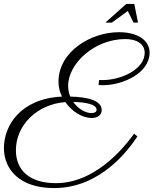

<svg xmlns="http://www.w3.org/2000/svg" viewBox="-30 -863 782 978"><path d="M475 -456 472 -430C473 -430 480 -429 492 -429C599 -429 732 -492 732 -595C732 -656 674 -699 576 -699C431 -699 268 -599 268 -447C268 -420 274 -394 286 -371C75 -361 -10 -224 -10 -109C-10 0 70 95 245 95C485 95 626 -103 670 -168L653 -182C634 -157 479 70 255 70C121 70 51 5 51 -98C51 -225 158 -332 303 -343C336 -295 389 -262 437 -262C466 -262 488 -276 488 -302C488 -351 418 -369 328 -371C321 -387 317 -405 317 -425C317 -541 453 -664 608 -664C667 -664 707 -639 707 -594C707 -512 592 -455 490 -455C480 -455 475 -456 475 -456ZM462 -303C462 -294 453 -287 436 -287C406 -287 368 -308 343 -344C401 -342 462 -334 462 -303ZM673 -748 654 -843H613L507 -748H540L621 -807L650 -748Z"/></svg>

Font: Parisienne
Style: Regular
Weight: 400
Designer: Astigmatic (AOETI)
Foundry: Astigmatic (AOETI)
Version: Version 1.000